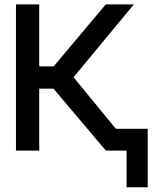

<svg xmlns="http://www.w3.org/2000/svg" viewBox="-20 -670 694 854"><path d="M51 -650.5H154.5V-375H219L450.5 -650.5H575.5L307 -326.5L495.5 -97H637V163H543V0H451L218 -275.5H154.5V0H51Z"/></svg>

Font: Overused Grotesk Medium
Style: Regular
Weight: 525
Version: Version 0.004